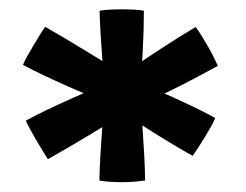

<svg xmlns="http://www.w3.org/2000/svg" viewBox="-20 -812 514 401"><path d="M382.5 -486.5Q359.5 -499 328.8 -517.8Q298 -536.5 267.2 -556.5Q236.5 -576.5 214.5 -592.5Q195.5 -600 171.2 -610.2Q147 -620.5 121 -632Q95 -643.5 70.8 -655Q46.5 -666.5 28 -676.5Q31 -684 37 -694.8Q43 -705.5 50 -717.2Q57 -729 63.5 -739.5Q70 -750 74.5 -756Q90.5 -747 113.5 -733.2Q136.5 -719.5 162 -704Q187.5 -688.5 211.5 -673.8Q235.5 -659 252.5 -647Q276 -637.5 308.2 -623.5Q340.5 -609.5 373 -594.2Q405.5 -579 429.5 -565.5Q427 -559 421 -548.2Q415 -537.5 407.8 -525.5Q400.5 -513.5 393.5 -503Q386.5 -492.5 382.5 -486.5ZM236 -431.5Q221 -431.5 207.5 -432.5Q194 -433.5 187.5 -435Q188 -460.5 190 -492.8Q192 -525 194.5 -559.2Q197 -593.5 199.5 -624.5Q196.5 -652 194.2 -681.5Q192 -711 190.2 -739Q188.5 -767 188 -789.5Q195 -791 208 -791.8Q221 -792.5 235 -792.5Q249 -792.5 261.8 -791.8Q274.5 -791 280.5 -789.5Q280.5 -748 278 -703.2Q275.5 -658.5 272 -624.5Q274 -599 276.5 -562.8Q279 -526.5 281 -491.8Q283 -457 283 -435Q277 -434 263.8 -432.8Q250.5 -431.5 236 -431.5ZM80 -479.5Q77 -484.5 70.2 -495.2Q63.5 -506 56 -518.8Q48.5 -531.5 42.5 -542.8Q36.5 -554 34 -560Q52 -570 76.5 -581.8Q101 -593.5 127.8 -605.5Q154.5 -617.5 179.8 -628.5Q205 -639.5 224 -647.5Q240.5 -659.5 262 -674.2Q283.5 -689 306.8 -704.2Q330 -719.5 351.2 -732.8Q372.5 -746 388.5 -755.5Q393.5 -749.5 400 -739Q406.5 -728.5 413.5 -716.5Q420.5 -704.5 426.2 -693Q432 -681.5 435 -674.5Q417.5 -665 393.8 -652.2Q370 -639.5 343.8 -626.5Q317.5 -613.5 293.2 -601.8Q269 -590 250.5 -581.5Q213.5 -558 166.2 -529.8Q119 -501.5 80 -479.5Z"/></svg>

Font: Grandstander Thin Medium
Style: Regular
Weight: 500
Version: Version 1.200